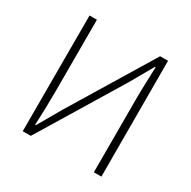

<svg xmlns="http://www.w3.org/2000/svg" viewBox="-149 -803 941 947"><g transform="rotate(30 321.5 -329.5)"><path d="M98 0H144L430 -471L504 -601H508C506 -538 503 -478 503 -415V0H546L545 -659H500L214 -188L139 -58H135C138 -123 140 -186 140 -249V-659H98Z"/></g></svg>

Font: Source Sans Pro Light
Style: Regular
Weight: 300
Designer: Paul D. Hunt
Foundry: Adobe Systems Incorporated
Version: Version 3.006;hotconv 1.0.111;makeotfexe 2.5.65597